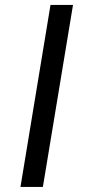

<svg xmlns="http://www.w3.org/2000/svg" viewBox="-20 -734 340 754"><path d="M148.4 0H60.4L178.3 -714.5H266.7Z"/></svg>

Font: Linik Sans
Style: Bold Italic
Weight: 700
Italic angle: 9°
Designer: Fonts by Rasmus Andersson / Changes by Cristiano Sobral with parts from Marc Monis
Foundry: rsms
Version: Version 3.020; ttfautohint (v1.6)